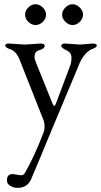

<svg xmlns="http://www.w3.org/2000/svg" viewBox="-20 -613 483 918"><path d="M200.2 -543Q200.2 -523.9 184.6 -508.3Q168.9 -493.2 149.9 -493.2Q130.9 -493.2 115.2 -508.8Q99.6 -524.4 100.1 -543Q99.6 -561.5 115.2 -577.1Q130.9 -592.8 149.9 -592.8Q168.9 -592.8 184.6 -577.1Q200.2 -561.5 200.2 -543ZM327.1 -592.8Q345.7 -592.8 361.3 -577.1Q377 -561.5 377 -543Q377 -523.9 361.3 -508.3Q345.7 -493.2 327.1 -493.2Q308.6 -493.2 292.5 -508.8Q276.9 -524.4 276.9 -543Q276.9 -561.5 292.5 -577.1Q308.1 -592.8 327.1 -592.8ZM442.9 -395.5Q442.9 -386.7 423.8 -379.9Q404.3 -373 387.7 -354Q371.1 -335 360.8 -311L225.1 13.2Q224.1 16.1 208.5 53.2Q192.9 90.8 169.9 146.5Q147 202.1 128.9 243.7Q110.8 285.2 64 285.2Q44.9 285.2 28.8 275.4Q12.7 265.6 13.2 249Q13.2 219.2 40 219.2L80.1 225.1Q92.3 225.1 99.1 213.9Q145 134.8 189.9 16.1Q192.9 7.3 192.9 -8.8Q192.9 -24.9 189 -36.1L73.2 -329.1Q56.2 -370.1 27.8 -377.9Q4.9 -385.7 4.9 -395.5Q4.9 -405.3 24.9 -404.8L98.1 -399.9L173.8 -404.8Q193.8 -404.8 193.8 -394Q193.8 -379.9 165 -372.1Q145 -366.2 145 -339.8Q145 -331.1 152.8 -312L231.9 -116.2Q239.7 -97.2 247.1 -117.2L314 -294.9Q321.8 -313 321.8 -337.4Q321.8 -361.8 297.4 -372.6Q272.9 -383.8 272.9 -394.5Q272.9 -405.3 293 -404.8L363.8 -399.9L422.9 -404.8Q442.9 -404.8 442.9 -395.5Z"/></svg>

Font: EBGaramond
Style: Regular
Weight: 400
Version: Version 000.012g